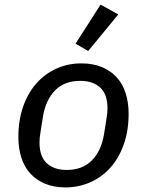

<svg xmlns="http://www.w3.org/2000/svg" viewBox="-20 -804 640 836"><path d="M265 12Q215 12 176.5 -4Q138 -20 112 -48.5Q86 -77 73 -117.5Q60 -158 60 -207Q60 -281 81 -340.5Q102 -400 139 -441.5Q176 -483 226 -505.5Q276 -528 334 -528Q385 -528 423.5 -512Q462 -496 488 -467.5Q514 -439 527 -398.5Q540 -358 540 -309Q540 -235 519 -175.5Q498 -116 461 -74.5Q424 -33 373.5 -10.5Q323 12 265 12ZM270 -64Q339 -64 380 -105.5Q421 -147 433 -220L443 -283Q446 -300 447 -311.5Q448 -323 448 -332Q448 -394 416 -423Q384 -452 330 -452Q261 -452 220 -410.5Q179 -369 167 -296L157 -233Q154 -216 153 -204.5Q152 -193 152 -184Q152 -122 184 -93Q216 -64 270 -64ZM364 -582 309 -614 418 -784 495 -741Z"/></svg>

Font: IBM Plex Mono Text
Style: Italic
Weight: 450
Italic angle: -9°
Monospace: yes
Designer: Mike Abbink, Paul van der Laan, Pieter van Rosmalen
Foundry: Bold Monday
Version: Version 2.1